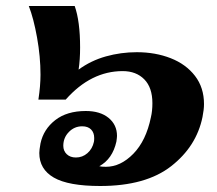

<svg xmlns="http://www.w3.org/2000/svg" viewBox="-20 -610 723 640"><path d="M111 -100Q111 -110 115 -132Q125 -179 164 -209.5Q203 -240 266 -240Q314 -240 342 -217Q370 -194 370 -157Q370 -152 368 -138Q355 -80 311 -56Q318 -54 333 -54Q382 -54 424.5 -97.5Q467 -141 483 -219Q488 -240 488 -266Q488 -318 461 -345.5Q434 -373 389 -373Q283 -373 199 -278H108Q115 -324 115 -361Q115 -421 103.5 -485Q92 -549 76 -590H229Q247 -539 247 -452Q247 -411 242 -378Q283 -408 333 -422Q383 -436 436 -436Q498 -436 549 -416Q600 -396 630 -357Q660 -318 660 -263Q660 -245 655 -220Q635 -122 550.5 -56Q466 10 314 10Q208 10 159.5 -18Q111 -46 111 -100ZM293 -137Q294 -141 294 -150Q294 -168 283.5 -178.5Q273 -189 254 -189Q228 -189 209.5 -170Q191 -151 191 -124Q191 -107 202.5 -96Q214 -85 233 -85Q255 -85 271.5 -99.5Q288 -114 293 -137Z"/></svg>

Font: Taviraj ExtraBold
Style: Italic
Weight: 800
Italic angle: -12°
Designer: Katatrad Team
Foundry: CadsonDemak
Version: Version 1.001